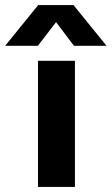

<svg xmlns="http://www.w3.org/2000/svg" viewBox="-104 -741 442 761"><path d="M47.3 -720.8 -83.6 -559.5H46.1L118.2 -653.3L189.1 -559.5H318.2L187.4 -720.8ZM46.6 -500V0H193V-500Z"/></svg>

Font: Overused Grotesk Light
Style: Regular
Weight: 300
Designer: RandomMaerks
Version: Version 0.005